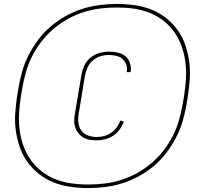

<svg xmlns="http://www.w3.org/2000/svg" viewBox="-20 -827 1040 974"><path d="M426 127Q381 127 336 120.5Q291 114 251 98Q211 82 177.5 55.5Q144 29 119 -5.5Q94 -40 80 -81.5Q66 -123 60 -166.5Q54 -210 57.5 -256Q61 -302 68 -348L73 -377Q80 -420 92 -463Q104 -506 125 -547Q146 -588 174 -625.5Q202 -663 238 -693.5Q274 -724 315 -746.5Q356 -769 399 -782.5Q442 -796 486 -801.5Q530 -807 574 -807Q619 -807 664 -800.5Q709 -794 749 -778Q789 -762 822.5 -735.5Q856 -709 881 -674.5Q906 -640 920 -598.5Q934 -557 940 -513.5Q946 -470 942.5 -424Q939 -378 932 -332L927 -303Q920 -260 908 -217Q896 -174 875 -133Q854 -92 826 -54.5Q798 -17 762 13.5Q726 44 685 66.5Q644 89 601 102.5Q558 116 514 121.5Q470 127 426 127ZM426 109Q468 109 510 104Q552 99 594 86Q636 73 675.5 51Q715 29 749.5 -0.5Q784 -30 811.5 -66Q839 -102 858.5 -141.5Q878 -181 889.5 -222.5Q901 -264 908 -306L913 -335Q920 -379 923 -422.5Q926 -466 921 -508Q916 -550 902.5 -589Q889 -628 866 -661.5Q843 -695 811 -720.5Q779 -746 740.5 -761.5Q702 -777 659.5 -783Q617 -789 574 -789Q532 -789 490 -784Q448 -779 406 -766Q364 -753 324.5 -731Q285 -709 250.5 -679.5Q216 -650 188.5 -614Q161 -578 141.5 -538.5Q122 -499 110.5 -457.5Q99 -416 92 -374L87 -345Q80 -301 77 -257.5Q74 -214 79 -172Q84 -130 97.5 -91Q111 -52 134 -18.5Q157 15 189 40.5Q221 66 259.5 81.5Q298 97 340.5 103Q383 109 426 109ZM470 -115Q452 -115 434.5 -118Q417 -121 402.5 -129.5Q388 -138 377.5 -151.5Q367 -165 361.5 -181Q356 -197 356.5 -215Q357 -233 360 -251L393 -446Q397 -471 408 -494.5Q419 -518 439 -534.5Q459 -551 484 -558Q509 -565 533 -565Q556 -565 578 -560Q600 -555 616 -542Q632 -529 639 -507.5Q646 -486 643 -464L642 -461H623V-463Q627 -482 620.5 -499.5Q614 -517 600.5 -528.5Q587 -540 568.5 -544Q550 -548 531 -548Q510 -548 489 -541.5Q468 -535 450.5 -520Q433 -505 424 -484.5Q415 -464 411 -444L379 -248Q375 -225 378 -202.5Q381 -180 393.5 -163.5Q406 -147 427 -139.5Q448 -132 471 -132Q490 -132 508.5 -137Q527 -142 543.5 -153Q560 -164 572 -180.5Q584 -197 591 -216L608 -210Q601 -189 587 -170Q573 -151 554 -138.5Q535 -126 513 -120.5Q491 -115 470 -115Z"/></svg>

Font: Iosevka Aile Thin
Style: Italic
Weight: 100
Italic angle: -9°
Designer: Belleve Invis
Foundry: Belleve Invis
Version: Version 31.1.0; ttfautohint (v1.8.4)